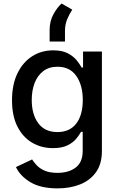

<svg xmlns="http://www.w3.org/2000/svg" viewBox="-20 -833 660 1069"><path d="M300.8 215.8Q206.1 215.8 148.9 181.2Q91.8 146.5 68.8 97.2L158.7 54.7Q168.5 70.3 184.8 87.6Q201.2 105 228.8 117.2Q256.3 129.4 300.3 129.4Q362.3 129.4 401.4 99.9Q440.4 70.3 440.4 7.3V-99.1H431.2Q421.4 -81.1 404.1 -60.1Q386.7 -39.1 355.7 -23.7Q324.7 -8.3 274.9 -8.3Q210.4 -8.3 158.9 -38.6Q107.4 -68.8 77.1 -128.2Q46.9 -187.5 46.9 -274.9Q46.9 -361.8 76.9 -424.1Q106.9 -486.3 158.7 -519.5Q210.4 -552.7 276.4 -552.7Q326.7 -552.7 358.2 -535.9Q389.6 -519 407.5 -496.6Q425.3 -474.1 434.6 -457H442.4V-545.9H547.4V7.8Q547.4 79.6 514.6 125.5Q481.9 171.4 426.3 193.6Q370.6 215.8 300.8 215.8ZM299.8 -97.7Q368.2 -97.7 404.5 -145Q440.9 -192.4 440.9 -276.4Q440.9 -358.4 405 -409.9Q369.1 -461.4 299.8 -461.4Q252.4 -461.4 220.5 -436.8Q188.5 -412.1 172.6 -370.4Q156.7 -328.6 156.7 -276.4Q156.7 -196.3 193.1 -147Q229.5 -97.7 299.8 -97.7ZM256.3 -601.6V-666Q256.3 -714.8 277.3 -753.2Q298.3 -791.5 322.8 -813.5L382.3 -779.3Q364.7 -752.4 353.3 -723.9Q341.8 -695.3 341.8 -661.1V-601.6Z"/></svg>

Font: Inter Medium
Style: Regular
Weight: 500
Designer: Rasmus Andersson
Foundry: rsms
Version: Version 4.001;git-9221beed3